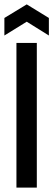

<svg xmlns="http://www.w3.org/2000/svg" viewBox="-23 -856 243 876"><path d="M52 0V-660H145V0ZM-3 -694V-774L99 -836L200 -774V-694L99 -757Z"/></svg>

Font: Bricolage Grotesque 48pt
Style: Regular
Weight: 400
Designer: Mathieu Triay
Foundry: Atelier Triay
Version: Version 1.000; ttfautohint (v1.8.4.7-5d5b);gftools[0.9.32]